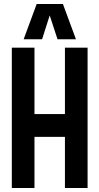

<svg xmlns="http://www.w3.org/2000/svg" viewBox="-20 -938 496 958"><path d="M39 0V-700H152V-369H304V-700H417V0H304V-255H152V0ZM98 -742 163 -918H294L359 -742H267L228 -861L190 -742Z"/></svg>

Font: Georama Condensed SemiBold
Style: Regular
Weight: 600
Width: 3
Designer: Jean-Baptiste Levee
Foundry: Production Type
Version: Version 1.000